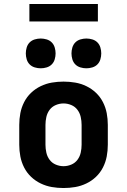

<svg xmlns="http://www.w3.org/2000/svg" viewBox="-20 -939 640 967"><path d="M300 8Q270 8 241 3Q212 -2 185 -15Q158 -28 136.5 -48.5Q115 -69 101.5 -95.5Q88 -122 82.5 -151Q77 -180 77 -210V-310Q77 -340 82.5 -369Q88 -398 101.5 -424.5Q115 -451 136.5 -471.5Q158 -492 185 -505Q212 -518 241 -523Q270 -528 300 -528Q330 -528 359 -523Q388 -518 415 -505Q442 -492 463.5 -471.5Q485 -451 498.5 -424.5Q512 -398 517.5 -369Q523 -340 523 -310V-210Q523 -180 517.5 -151Q512 -122 498.5 -95.5Q485 -69 463.5 -48.5Q442 -28 415 -15Q388 -2 359 3Q330 8 300 8ZM300 -102Q320 -102 339 -110Q358 -118 370 -134Q382 -150 386.5 -170Q391 -190 391 -210V-310Q391 -330 386.5 -350Q382 -370 370 -386Q358 -402 339 -410Q320 -418 300 -418Q280 -418 261 -410Q242 -402 230 -386Q218 -370 213.5 -350Q209 -330 209 -310V-210Q209 -190 213.5 -170Q218 -150 230 -134Q242 -118 261 -110Q280 -102 300 -102ZM415 -595Q400 -595 385 -599.5Q370 -604 359.5 -614.5Q349 -625 344.5 -640Q340 -655 340 -670Q340 -685 344.5 -700Q349 -715 359.5 -725.5Q370 -736 385 -740.5Q400 -745 415 -745Q430 -745 445 -740.5Q460 -736 470.5 -725.5Q481 -715 485.5 -700Q490 -685 490 -670Q490 -655 485.5 -640Q481 -625 470.5 -614.5Q460 -604 445 -599.5Q430 -595 415 -595ZM185 -595Q170 -595 155 -599.5Q140 -604 129.5 -614.5Q119 -625 114.5 -640Q110 -655 110 -670Q110 -685 114.5 -700Q119 -715 129.5 -725.5Q140 -736 155 -740.5Q170 -745 185 -745Q200 -745 215 -740.5Q230 -736 240.5 -725.5Q251 -715 255.5 -700Q260 -685 260 -670Q260 -655 255.5 -640Q251 -625 240.5 -614.5Q230 -604 215 -599.5Q200 -595 185 -595ZM128 -831V-919H473V-831Z"/></svg>

Font: Iosevka HT Extrabold Extended
Style: Regular
Weight: 800
Width: 7
Monospace: yes
Designer: Belleve Invis
Foundry: Belleve Invis
Version: Version 32.3.0; ttfautohint (v1.8.4)